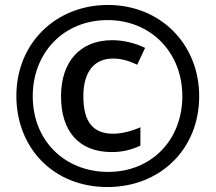

<svg xmlns="http://www.w3.org/2000/svg" viewBox="-20 -744 869 774"><path d="M413 10C626 10 783 -143 783 -356C783 -566 627 -724 415 -724C207 -724 46 -572 46 -357C46 -150 193 10 413 10ZM416 -51C243 -51 112 -175 112 -356C112 -531 236 -663 414 -663C587 -663 715 -534 715 -356C715 -179 590 -51 416 -51ZM430 -131C474 -131 510 -140 546 -157V-231C510 -215 470 -205 436 -205C354 -205 316 -254 316 -356C316 -455 360 -508 436 -508C466 -508 499 -500 533 -483L565 -551C523 -571 477 -582 432 -582C302 -582 226 -494 226 -356C226 -215 298 -131 430 -131Z"/></svg>

Font: Noto Sans Arabic UI Cn SmBd
Style: Regular
Weight: 600
Width: 3
Designer: Monotype Design Team, Nadine Chahine and Nizar Qandah
Foundry: Monotype Imaging Inc.
Version: Version 2.010